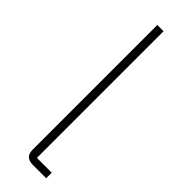

<svg xmlns="http://www.w3.org/2000/svg" viewBox="-253 -750 760 760"><g transform="rotate(45 127.5 -370.0)"><path d="M143 0Q100 0 100 -42V-740H135V-31H218V0Z"/></g></svg>

Font: IBM Plex Sans Thai ExtLt
Style: Regular
Weight: 200
Designer: Mike Abbink, Paul van der Laan, Pieter van Rosmalen, Ben Mitchell, Mark Frömberg
Foundry: Bold Monday
Version: Version 1.2